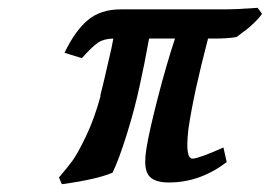

<svg xmlns="http://www.w3.org/2000/svg" viewBox="-20 -454 686 488"><path d="M263.2 -331.1Q267.1 -349.1 268.1 -356Q243.7 -355.5 229.2 -345.7Q214.8 -335.9 188 -306.2L144 -319.8Q170.9 -376 203.4 -403.1Q235.8 -430.2 287.1 -430.2H548.8Q581.1 -430.2 634.8 -434.1L646 -418.9Q638.2 -407.7 626.5 -396.5Q614.7 -385.3 607.2 -379.4Q599.6 -373.5 581.1 -359.9Q560.1 -356 524.9 -356H508.8Q472.2 -216.8 459 -127Q456.1 -102.5 456.1 -86.9Q456.1 -50.8 469.2 -50.8Q484.4 -50.8 547.9 -79.1L556.2 -42Q488.3 9.8 409.2 9.8Q378.4 9.8 363.8 -2Q349.1 -13.7 349.1 -43Q349.1 -57.6 352.1 -76.2Q358.9 -119.1 380.6 -203.6Q402.3 -288.1 424.8 -356H358.9Q347.2 -291 335.9 -240.2Q323.2 -179.7 302.5 -113.3Q281.7 -46.9 266.1 -15.1Q226.1 2 137.2 14.2L129.9 -2.9Q150.4 -26.9 164.1 -45.4Q177.7 -64 199.2 -109.1Q220.7 -154.3 235.8 -210.9H234.9Q240.2 -230 263.2 -331.1Z"/></svg>

Font: Linear Smooth
Style: Bold Italic
Weight: 700
Designer: Philipp H. Poll, Flanker
Foundry: Philipp H. Poll, reworked by Flanker
Version: Version 1.061 | FøM Fix